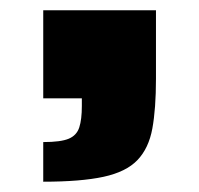

<svg xmlns="http://www.w3.org/2000/svg" viewBox="-20 -191 387 373"><path d="M64 162V85Q98 85 113.5 78.5Q129 72 134 56.5Q139 41 139 15V0H64V-171H283V-38Q283 20 276 58.5Q269 97 247 120Q225 143 181 152.5Q137 162 64 162Z"/></svg>

Font: Saira Black
Style: Regular
Weight: 900
Designer: Hector Gatti with collaboration of the Omnibus-Type team
Foundry: Omnibus-Type
Version: Version 1.100; ttfautohint (v1.8.3)